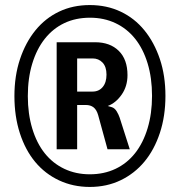

<svg xmlns="http://www.w3.org/2000/svg" viewBox="-20 -732 711 759"><path d="M335 7Q269 7 213.5 -19Q158 -45 119 -92Q80 -139 58.5 -205.5Q37 -272 37 -352Q37 -432 59 -498Q81 -564 120 -612Q159 -660 213.5 -686Q268 -712 335 -712Q402 -712 457 -686Q512 -660 551 -612Q590 -564 612 -498.5Q634 -433 634 -353Q634 -273 612 -206.5Q590 -140 551 -93Q512 -46 457 -19.5Q402 7 335 7ZM335 -43Q391 -43 436.5 -64.5Q482 -86 514 -126.5Q546 -167 563.5 -225Q581 -283 581 -353Q581 -424 563.5 -481.5Q546 -539 514 -579Q482 -619 436.5 -640.5Q391 -662 336 -662Q279 -662 234 -640.5Q189 -619 157 -578.5Q125 -538 107.5 -480.5Q90 -423 90 -352Q90 -282 107.5 -224Q125 -166 157 -126Q189 -86 234.5 -64.5Q280 -43 335 -43ZM204 -142V-565H356Q415 -565 449.5 -531Q484 -497 484 -435Q484 -391 461 -358Q438 -325 406 -313L423 -308Q434 -304 441.5 -291.5Q449 -279 453 -267L493 -142H405L368 -277Q362 -298 350 -307.5Q338 -317 319 -317H278L285 -325V-142ZM285 -370H346Q371 -370 386 -388Q401 -406 401 -437Q401 -468 385.5 -484.5Q370 -501 346 -501H285Z"/></svg>

Font: Nunito Sans 7pt Condensed
Style: Bold
Weight: 700
Width: 3
Designer: Vernon Adams
Foundry: Vernon Adams
Version: Version 3.101;gftools[0.9.27]